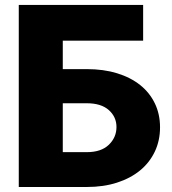

<svg xmlns="http://www.w3.org/2000/svg" viewBox="-20 -747 689 767"><path d="M55 -727.3H551.8V-584.5H230.8V-470.9H326.7Q393.5 -470.9 447.4 -454.4Q501.4 -437.9 539.6 -407.5Q577.8 -377.1 598.5 -334.2Q619.3 -291.2 619.3 -238.3Q619.3 -185.4 598.5 -141.5Q577.8 -97.7 539.6 -66.2Q501.4 -34.8 447.4 -17.4Q393.5 0 326.7 0H55ZM326.7 -139.2Q384.2 -139.2 414.8 -168.7Q445.3 -198.2 445.3 -239.7Q445.3 -279.8 414.8 -307.2Q384.2 -334.5 326.7 -334.5H230.8V-139.2Z"/></svg>

Font: Inter P Extra Bold
Style: Regular
Weight: 800
Designer: Rasmus Andersson
Foundry: rsms
Version: Version 3.018;git-588b23468